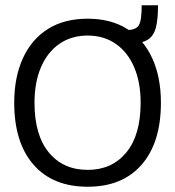

<svg xmlns="http://www.w3.org/2000/svg" viewBox="-20 -698 665 729"><path d="M313 11Q180 11 107 -73Q34 -157 34 -308Q34 -405 67 -477Q100 -549 162 -588Q224 -627 313 -627Q401 -627 463 -588Q525 -549 558 -477Q591 -405 591 -308Q591 -157 518 -73Q445 11 313 11ZM313 -53Q405 -53 459.5 -119Q514 -185 514 -308Q514 -385 489.5 -442.5Q465 -500 419.5 -531.5Q374 -563 313 -563Q251 -563 205.5 -531.5Q160 -500 135.5 -442.5Q111 -385 111 -308Q111 -185 165.5 -119Q220 -53 313 -53ZM474 -533 462 -584Q496 -584 507 -602Q518 -620 518 -678H580Q580 -626 572 -594Q564 -562 541.5 -547.5Q519 -533 474 -533Z"/></svg>

Font: Inconsolata Expanded Thin
Style: Regular
Weight: 100
Width: 7
Monospace: yes
Designer: Raph Levien, Cyreal, Brenton Simpson
Foundry: Raph Levien, Cyreal, Google
Version: Version 3.100; ttfautohint (v1.8.4.7-5d5b)